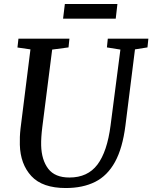

<svg xmlns="http://www.w3.org/2000/svg" viewBox="-20 -938 768 968"><path d="M660.5 -689 612.5 -306Q598 -191 559.8 -121.5Q521.5 -52 459.5 -21Q397.5 10 311.5 10Q194 10 138.2 -50.2Q82.5 -110.5 80 -208.5Q79.5 -227 80.2 -247.8Q81 -268.5 83.5 -290L133.5 -689L68 -698.5L73 -743H330L325.5 -699L243 -688L193.5 -299Q190 -271.5 188.5 -248Q187 -224.5 187.5 -204.5Q189.5 -131.5 223.2 -87.2Q257 -43 330 -43Q422 -43 471.2 -108.2Q520.5 -173.5 537.5 -306L587 -688L519 -699L523.5 -743H728L723.5 -699ZM307 -918H572L563.5 -844H298Z"/></svg>

Font: Merriweather
Style: Italic
Weight: 400
Italic angle: -7.8°
Designer: Eben Sorkin
Foundry: Eben Sorkin
Version: Version 2.100